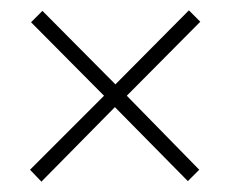

<svg xmlns="http://www.w3.org/2000/svg" viewBox="-20 -539 445 371"><path d="M345 -519 203 -376 62 -518 40 -496 181 -354 38 -211 60 -188 202 -332 343 -189 365 -211 225 -354 367 -497Z"/></svg>

Font: Noto Sans Hebrew ExtraCondensed ExtraLight
Style: Regular
Weight: 200
Width: 2
Designer: Monotype Design Team
Foundry: Monotype Imaging Inc.
Version: Version 2.004